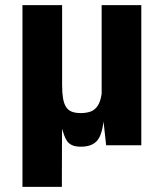

<svg xmlns="http://www.w3.org/2000/svg" viewBox="-20 -566 640 748"><path d="M295 5.5Q273.5 5.5 260.8 -0.5Q248 -6.5 241 -16.8Q234 -27 229.8 -39.8Q225.5 -52.5 221 -66L67.5 -187V-546H222V-235Q222 -204.5 225.5 -183.5Q229 -162.5 237 -149.8Q245 -137 259 -131.2Q273 -125.5 294.5 -125.5Q316 -125.5 332.5 -131.2Q349 -137 360.2 -153.2Q371.5 -169.5 376 -200.5V-546H530.5V0H393.5L380 -123L385.5 -113.5Q380 -44.5 359.8 -19.5Q339.5 5.5 295 5.5ZM67.5 162V-187L222 -193.5L221 162Z"/></svg>

Font: Spline Sans Mono
Style: Regular
Weight: 400
Monospace: yes
Designer: Eben Sorkin, Mirko Velimirovic
Foundry: Sorkin Type
Version: Version 1.004